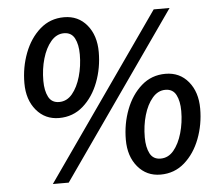

<svg xmlns="http://www.w3.org/2000/svg" viewBox="-50 -728 910 795"><g transform="rotate(-5 405.0 -330.0)"><path d="M188 -258Q130 -258 93.5 -301.5Q57 -345 57 -414Q57 -480 79.5 -539Q102 -598 144 -635Q186 -672 244 -672Q303 -672 339 -628.5Q375 -585 375 -516Q375 -450 352.5 -391Q330 -332 288 -295Q246 -258 188 -258ZM194 -324Q226 -324 248.5 -351Q271 -378 283.5 -421.5Q296 -465 296 -513Q296 -554 282.5 -580Q269 -606 238 -606Q207 -606 184 -579Q161 -552 148.5 -509Q136 -466 136 -417Q136 -376 149.5 -350Q163 -324 194 -324ZM138 12 617 -672H683L204 12ZM586 12Q528 12 491.5 -31.5Q455 -75 455 -144Q455 -210 477.5 -269Q500 -328 542 -365Q584 -402 642 -402Q701 -402 737 -358.5Q773 -315 773 -246Q773 -180 750.5 -121Q728 -62 686 -25Q644 12 586 12ZM592 -54Q624 -54 646.5 -81Q669 -108 681.5 -151.5Q694 -195 694 -243Q694 -284 680.5 -310Q667 -336 636 -336Q605 -336 582 -309Q559 -282 546.5 -239Q534 -196 534 -147Q534 -106 547.5 -80Q561 -54 592 -54Z"/></g></svg>

Font: Source Sans Pro SemiBold
Style: Italic
Weight: 600
Italic angle: -11°
Designer: Paul D. Hunt
Foundry: Adobe Systems Incorporated
Version: Version 1.095;hotconv 1.0.109;makeotfexe 2.5.65596